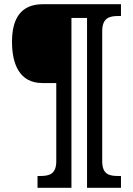

<svg xmlns="http://www.w3.org/2000/svg" viewBox="-20 -780 630 911"><path d="M158 111H319V-695H393V111H554V55H541C499 55 465 48 465 -15V-632C465 -695 499 -704 541 -704H554V-760H183C77 -760 37 -689 37 -582C37 -478 71 -386 181 -386H247V-15C247 48 212 55 170 55H158Z"/></svg>

Font: Noto Serif Tamil SemiCondensed ExtraBold
Style: Italic
Weight: 800
Width: 4
Italic angle: -12°
Designer: Indian Type Foundry, Tom Grace, and the Monotype Design Team
Foundry: Monotype Imaging Inc.
Version: Version 2.003